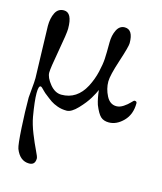

<svg xmlns="http://www.w3.org/2000/svg" viewBox="-107 -497 724 860"><g transform="rotate(15 255.0 -66.5)"><path d="M420 -64Q436 -64 452.5 -75Q469 -86 479.5 -97.5Q490 -109 493 -109Q504 -109 504 -100Q504 -48 473 -16.5Q442 15 406 15Q382 15 368 2Q354 -11 339 -48Q330 -76 326 -114Q320 -99 304.5 -73Q289 -47 260.5 -17Q232 13 210 13Q187 13 167.5 6Q148 -1 135.5 -9.5Q123 -18 98 -38Q94 -41 88 -47.5Q82 -54 77.5 -58Q73 -62 70 -62Q60 -62 60 -28Q60 8 72 78Q78 112 94 152Q110 192 123.5 219.5Q137 247 137 254Q137 285 109 285Q66 285 46 234Q40 217 35.5 140.5Q31 64 31 0Q31 -7 34.5 -40.5Q38 -74 38 -92Q38 -107 34.5 -208Q31 -309 31 -332Q31 -368 43.5 -393Q56 -418 83 -418Q122 -418 122 -343Q122 -322 106.5 -237Q91 -152 91 -132Q91 -109 115 -79.5Q139 -50 169 -50Q241 -50 279 -122Q297 -157 305.5 -193.5Q314 -230 315.5 -255.5Q317 -281 317 -332Q317 -365 329.5 -390Q342 -415 366 -415Q405 -415 405 -352Q405 -336 381 -263Q357 -190 357 -162Q357 -128 373.5 -96Q390 -64 420 -64Z"/></g></svg>

Font: EB Garamond SC 12
Style: Regular
Weight: 400
Version: Version 0.016 ; ttfautohint (v0.97) -l 8 -r 50 -G 200 -x 0 -